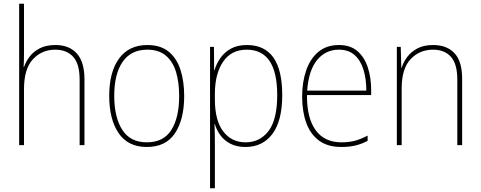

<svg xmlns="http://www.w3.org/2000/svg" viewBox="-20 -780 2583 1032"><path d="M109 -495Q109 -472 108.5 -455.5Q108 -439 107 -420H109Q119 -449 139.5 -476Q160 -503 194 -520.5Q228 -538 278 -538Q352 -538 393 -492.5Q434 -447 434 -353V0H408V-351Q408 -437 373 -475Q338 -513 277 -513Q205 -513 157 -461.5Q109 -410 109 -301V0H83V-760H109Z M970 -264Q970 -139 921 -64.5Q872 10 769 10Q668 10 617.5 -64.5Q567 -139 567 -265Q567 -393 620 -465.5Q673 -538 772 -538Q843 -538 886.5 -502.5Q930 -467 950 -405Q970 -343 970 -264ZM594 -265Q594 -150 637 -82.5Q680 -15 769 -15Q859 -15 901 -81.5Q943 -148 943 -264Q943 -336 926.5 -392Q910 -448 872 -480.5Q834 -513 772 -513Q684 -513 639 -447.5Q594 -382 594 -265Z M1307 -538Q1497 -538 1497 -269Q1497 -131 1444.5 -60.5Q1392 10 1299 10Q1252 10 1218.5 -7.5Q1185 -25 1164.5 -53Q1144 -81 1135 -113H1133Q1134 -88 1134.5 -60.5Q1135 -33 1135 -4V232H1109V-528H1130L1131 -403H1133Q1143 -437 1164.5 -468Q1186 -499 1221 -518.5Q1256 -538 1307 -538ZM1306 -513Q1223 -513 1179 -448Q1135 -383 1135 -275V-246Q1135 -132 1180 -73.5Q1225 -15 1300 -15Q1377 -15 1423.5 -76Q1470 -137 1470 -269Q1470 -513 1306 -513Z M1802 -538Q1864 -538 1902 -504.5Q1940 -471 1957.5 -416Q1975 -361 1975 -295V-269H1630Q1629 -146 1676.5 -80.5Q1724 -15 1815 -15Q1855 -15 1886 -23Q1917 -31 1956 -51V-23Q1924 -6 1890.5 2Q1857 10 1815 10Q1741 10 1694.5 -24.5Q1648 -59 1626 -120Q1604 -181 1604 -261Q1604 -338 1625.5 -401Q1647 -464 1691 -501Q1735 -538 1802 -538ZM1802 -513Q1730 -513 1684.5 -457.5Q1639 -402 1631 -293H1949Q1949 -356 1933.5 -406Q1918 -456 1885.5 -484.5Q1853 -513 1802 -513Z M2308 -538Q2382 -538 2423 -494Q2464 -450 2464 -357V0H2438V-352Q2438 -437 2403.5 -475Q2369 -513 2308 -513Q2235 -513 2187 -462Q2139 -411 2139 -305V0H2113V-528H2134L2137 -416H2139Q2148 -446 2169 -474Q2190 -502 2224 -520Q2258 -538 2308 -538Z"/></svg>

Font: Noto Sans Tamil SemiCondensed Thin
Style: Regular
Weight: 100
Width: 4
Designer: Jelle Bosma - Monotype Design Team
Foundry: Monotype Imaging Inc.
Version: Version 2.004; ttfautohint (v1.8.4.7-5d5b)